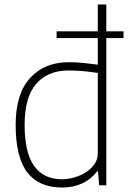

<svg xmlns="http://www.w3.org/2000/svg" viewBox="-20 -828 574 858"><path d="M233 -688H417V-808H455V-688H532V-658H455V0H423L418 -62H414Q387 -27 347.5 -8.5Q308 10 257 10Q154 10 102 -57.5Q50 -125 50 -270Q50 -409 114.5 -479.5Q179 -550 287 -550Q322 -550 354 -546.5Q386 -543 417 -539V-658H233ZM257 -27Q286 -27 315 -36Q344 -45 366.5 -60Q389 -75 403 -96Q417 -117 417 -141V-502Q385 -507 353 -510Q321 -513 286 -513Q193 -513 141.5 -453Q90 -393 90 -270Q90 -146 132.5 -86.5Q175 -27 257 -27Z"/></svg>

Font: Encode Sans Narrow
Style: Thin
Weight: 250
Designer: Pablo Impallari, Andres Torresi
Foundry: Pablo Impallari, Andres Torresi
Version: Version 1.000; ttfautohint (v1.00) -l 8 -r 50 -G 200 -x 14 -